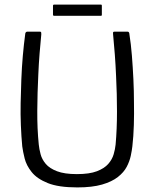

<svg xmlns="http://www.w3.org/2000/svg" viewBox="-20 -811 674 837"><path d="M317 6Q235 6 188 -13Q141 -32 118 -61Q95 -90 87.5 -120Q80 -150 77 -173Q73 -215 71 -264.5Q69 -314 70 -362Q71 -411 73 -464Q75 -517 79.5 -568Q84 -619 90 -663Q90 -667 92.5 -670Q95 -673 99 -673Q113 -673 126 -673Q139 -673 153 -673Q158 -673 159 -671Q160 -669 160 -661Q156 -621 152.5 -577Q149 -533 147 -486Q143 -406 142.5 -328Q142 -250 149 -181Q151 -161 157 -138.5Q163 -116 179.5 -96.5Q196 -77 228.5 -64.5Q261 -52 315 -52Q370 -52 402.5 -64.5Q435 -77 452 -96.5Q469 -116 475.5 -138.5Q482 -161 484 -181Q490 -248 490 -324.5Q490 -401 486 -480Q484 -528 480.5 -574Q477 -620 473 -661Q472 -669 473.5 -671Q475 -673 479 -673Q494 -673 507.5 -673Q521 -673 536 -673Q540 -673 542 -670Q544 -667 544 -663Q551 -619 555 -568.5Q559 -518 561.5 -466Q564 -414 564 -365Q565 -316 563.5 -266Q562 -216 557 -173Q555 -155 550 -131.5Q545 -108 532.5 -84Q520 -60 494 -39.5Q468 -19 425 -6.5Q382 6 317 6ZM424 -746Q424 -744 423 -743Q422 -742 418 -742H217Q213 -742 212 -743.5Q211 -745 211 -747V-785Q211 -789 212.5 -790Q214 -791 217 -791H418Q422 -791 423 -790Q424 -789 424 -785Z"/></svg>

Font: Glory
Style: Regular
Weight: 400
Designer: Robert Leuschke
Foundry: Robert Leuschke
Version: Version 1.011